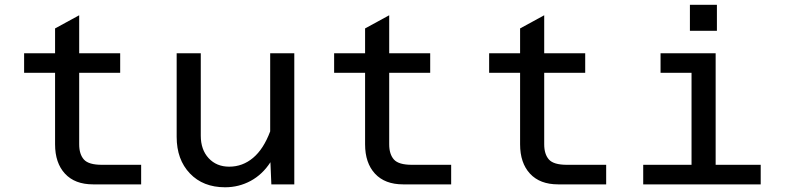

<svg xmlns="http://www.w3.org/2000/svg" viewBox="-20 -773 3290 805"><path d="M370.1 0Q293.9 0 252.4 -44.9Q210.9 -89.8 210.9 -168V-467.8H81.1V-549.8H210.9V-653.8L312 -709V-549.8H483.9V-467.8H312V-168Q312 -126.5 331.8 -104.2Q351.6 -82 407.2 -82H571.8V0Z M821.8 -549.8V-204.1Q821.8 -145.5 854.7 -109.9Q887.7 -74.2 940.9 -74.2Q997.1 -74.2 1041 -111.1Q1085 -147.9 1112.8 -222.2V-549.8H1213.9V0H1117.7L1113.8 -92.8Q1080.6 -41.5 1031 -14.6Q981.4 12.2 923.8 12.2Q831.5 12.2 776.1 -45.9Q720.7 -104 720.7 -199.2V-549.8Z M1669.9 0Q1593.8 0 1552.2 -44.9Q1510.7 -89.8 1510.7 -168V-467.8H1380.9V-549.8H1510.7V-653.8L1611.8 -709V-549.8H1783.7V-467.8H1611.8V-168Q1611.8 -126.5 1631.6 -104.2Q1651.4 -82 1707 -82H1871.6V0Z M2319.8 0Q2243.7 0 2202.1 -44.9Q2160.6 -89.8 2160.6 -168V-467.8H2030.8V-549.8H2160.6V-653.8L2261.7 -709V-549.8H2433.6V-467.8H2261.7V-168Q2261.7 -126.5 2281.5 -104.2Q2301.3 -82 2356.9 -82H2521.5V0Z M2872.6 -644V-752.9H2985.8V-644ZM2676.8 0V-82H2879.4V-467.8H2749.5V-549.8H2980.5V-82H3169.4V0Z"/></svg>

Font: Azeret Mono
Style: Regular
Weight: 400
Designer: Martin Vácha
Foundry: Displaay
Version: Version 1.002